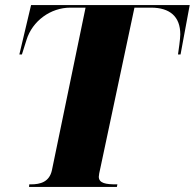

<svg xmlns="http://www.w3.org/2000/svg" viewBox="-20 -734 765 754"><path d="M94 0H439L441 -10H436C397 -10 368 -14 368 -40C368 -46 370 -56 375 -78L508 -704H573C647 -704 688 -669 688 -599C688 -581 681 -534 679 -520H689L725 -714H102L56 -520H66L84 -577C107 -652 179 -704 256 -704H316L184 -66C174 -19 138 -10 101 -10H95Z"/></svg>

Font: Noto Serif Display SemiCondensed Black
Style: Italic
Weight: 900
Width: 4
Italic angle: -12°
Designer: Monotype Design Team
Foundry: Monotype Imaging Inc.
Version: Version 2.009